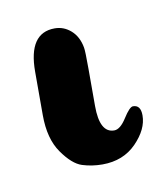

<svg xmlns="http://www.w3.org/2000/svg" viewBox="-40 11 236 274"><g transform="rotate(-10 78.5 147.5)"><path d="M17.1 102.1Q17.1 45.9 55.2 45.9Q68.4 45.9 78.6 54.9Q88.9 64 91.8 80.1Q92.8 85 92.8 110.8V165Q92.8 204.1 113.8 204.1Q122.6 204.1 131.8 189.5Q141.1 174.8 146 174.8Q157.2 174.8 157.2 189.9Q157.2 210 138.2 229.5Q119.1 249 88.9 249Q73.7 249 59.8 244.6Q45.9 240.2 31.5 219.7Q17.1 199.2 17.1 165Z"/></g></svg>

Font: CMU Serif Upright Italic
Style: UprightItalic
Weight: 500
Version: Version 0.7.0